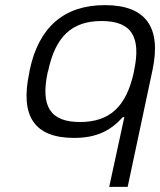

<svg xmlns="http://www.w3.org/2000/svg" viewBox="-20 -529 625 749"><path d="M96 -256 94 -244C58 -76 114 9 269 9C358 9 412 -20 459 -72H465L406 200H478L575 -256C610 -422 550 -509 389 -509C229 -509 131 -422 96 -256ZM166 -247 168 -253C196 -385 259 -447 376 -447C494 -447 531 -385 503 -253L502 -247C473 -115 410 -53 292 -53C175 -53 138 -115 166 -247Z"/></svg>

Font: LT Wave Text Light Italic
Style: Regular
Weight: 300
Designer: Daniel Lyons
Version: Version 2.5 (Glyphs App)